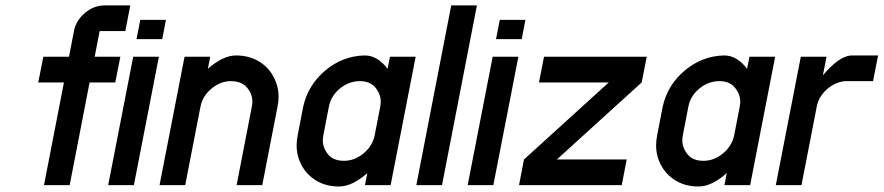

<svg xmlns="http://www.w3.org/2000/svg" viewBox="-20 -676 3226 701"><path d="M437.5 -562.5H343.8L325.7 -468.8H419.4L400.9 -375H307.1L234.4 0H140.6L213.4 -375H119.6L138.2 -468.8H231.9L250 -562.5Q257.3 -601.1 290 -628.7Q322.8 -656.2 361.8 -656.2H455.6Z M560.1 -468.8 468.8 0H375L466.3 -468.8ZM478.5 -533.2 492.2 -603.5H585.9L572.3 -533.2Z M842.3 -473.6Q894 -473.1 931.4 -448Q968.8 -422.9 985.8 -380.4Q997.1 -353.5 997.1 -323.2Q997.1 -305.2 993.2 -286.1L937.5 0H843.8L899.4 -286.1Q901.4 -295.9 901.4 -305.2Q901.4 -332 882.6 -355.5Q863.8 -378.9 823.7 -379.9Q785.2 -379.9 752.2 -352.5Q719.2 -325.2 711.9 -286.1L656.2 0H562.5L653.8 -468.8H747.6L738.8 -424.8Q764.2 -447.3 790.5 -460.4Q816.9 -473.6 842.3 -473.6Z M1368.2 -286.1Q1370.1 -295.9 1370.1 -305.2Q1370.1 -332 1350.8 -356Q1331.5 -379.9 1292.5 -379.9Q1252.4 -378.9 1220.2 -352.1Q1188 -325.2 1180.7 -286.1L1160.6 -182.6Q1158.7 -172.4 1158.7 -163.1Q1158.7 -136.2 1177.7 -112.5Q1196.8 -88.9 1235.8 -88.9Q1274.9 -88.9 1307.6 -116.2Q1340.3 -143.6 1348.1 -182.6ZM1403.8 -468.8H1497.6L1406.2 0H1312.5L1320.8 -43.9Q1295.9 -21.5 1269.5 -8.3Q1243.2 4.9 1217.8 4.9Q1166 4.9 1128.4 -20.5Q1090.8 -45.9 1073.7 -88.4Q1063 -114.7 1063 -145Q1063 -163.1 1066.9 -182.6L1086.9 -286.1Q1104.5 -365.7 1167.7 -418.7Q1231 -471.7 1311 -473.6Q1336.4 -473.6 1357.4 -460.4Q1378.4 -447.3 1395 -424.8Z M1593.8 0H1500L1627.4 -656.2H1721.2Z M1872.6 -468.8 1781.2 0H1687.5L1778.8 -468.8ZM1791 -533.2 1804.7 -603.5H1898.4L1884.8 -533.2Z M1966.3 -468.8H2341.3L2322.8 -375L2013.2 -93.8H2268.1L2250 0H1875L1893.1 -93.8L2202.6 -375H1947.8Z M2680.7 -286.1Q2682.6 -295.9 2682.6 -305.2Q2682.6 -332 2663.3 -356Q2644 -379.9 2605 -379.9Q2564.9 -378.9 2532.7 -352.1Q2500.5 -325.2 2493.2 -286.1L2473.1 -182.6Q2471.2 -172.4 2471.2 -163.1Q2471.2 -136.2 2490.2 -112.5Q2509.3 -88.9 2548.3 -88.9Q2587.4 -88.9 2620.1 -116.2Q2652.8 -143.6 2660.6 -182.6ZM2716.3 -468.8H2810.1L2718.8 0H2625L2633.3 -43.9Q2608.4 -21.5 2582 -8.3Q2555.7 4.9 2530.3 4.9Q2478.5 4.9 2440.9 -20.5Q2403.3 -45.9 2386.2 -88.4Q2375.5 -114.7 2375.5 -145Q2375.5 -163.1 2379.4 -182.6L2399.4 -286.1Q2417 -365.7 2480.2 -418.7Q2543.5 -471.7 2623.5 -473.6Q2648.9 -473.6 2669.9 -460.4Q2690.9 -447.3 2707.5 -424.8Z M3092.3 -473.6H3186L3167.5 -379.9H3073.7Q3034.7 -379.9 3002 -352.5Q2969.2 -325.2 2961.9 -286.1L2906.2 0H2812.5L2903.8 -468.8H2997.6L2984.4 -400.9Q3011.2 -433.6 3038.8 -453.6Q3066.4 -473.6 3092.3 -473.6Z"/></svg>

Font: Lambda
Style: Italic
Weight: 400
Italic angle: -11°
Designer: GGBotNet
Version: 0.22